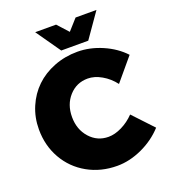

<svg xmlns="http://www.w3.org/2000/svg" viewBox="-163 -1027 1016 1156"><g transform="rotate(-20 345.0 -448.5)"><path d="M481 -753.9H308.1L198.2 -911.1H332L395 -841.8L457 -911.1H590.8ZM398.9 -168Q439.5 -168 484.6 -190.2Q529.8 -212.4 565.9 -250L686 -122.1Q628.9 -59.6 548.6 -22.7Q468.3 14.2 389.2 14.2Q284.2 14.2 199.5 -33.4Q114.7 -81.1 66.9 -165Q19 -249 19 -353Q19 -429.7 47.6 -496.6Q76.2 -563.5 126 -611.3Q175.8 -659.2 245.8 -686.5Q315.9 -713.9 396 -713.9Q475.6 -713.9 554.2 -679.9Q632.8 -646 686 -588.9L565.9 -445.8Q532.7 -489.3 487.5 -515.1Q442.4 -541 398.9 -541Q327.1 -541 279.5 -488Q231.9 -435.1 231.9 -355Q231.9 -274.9 279.8 -221.4Q327.6 -168 398.9 -168Z"/></g></svg>

Font: Montserrat-Arabic ExtraBold
Style: Regular
Weight: 800
Designer: Mohamed Gaber
Foundry: Kief Type Foundry
Version: Version 5.008;PS 005.008;hotconv 1.0.88;makeotf.lib2.5.64775